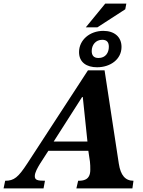

<svg xmlns="http://www.w3.org/2000/svg" viewBox="-74 -1056 803 1076"><path d="M170 0 178 -43C136 -43 121 -47 121 -69C121 -90 138 -118 150 -138L197 -211H421L430 -151C432 -138 432 -118 432 -104C432 -45 390 -43 364 -43L354 0H668L674 -43C628 -43 602 -74 592 -138L512 -662H419L79 -140C28 -62 5 -43 -45 -43L-54 0ZM470 -679C545 -679 607 -724 607 -793C607 -850 566 -883 505 -883C429 -883 369 -832 369 -764C369 -706 412 -679 470 -679ZM227 -263 386 -512H390L416 -263ZM472 -903 628 -1004 634 -1036H516L407 -903ZM478 -731C450 -731 440 -747 440 -770C440 -804 462 -833 499 -833C525 -833 536 -819 536 -794C536 -761 518 -731 478 -731Z"/></svg>

Font: STIX Two Text
Style: Bold Italic
Weight: 700
Italic angle: -12°
Designer: Ross Mills, John Hudson & Paul Hanslow, Tiro Typeworks Ltd; with prior portions MicroPress Inc. and Coen Hoffman, Elsevi
Foundry: Tiro Typeworks Ltd
Version: Version 2.13 b171